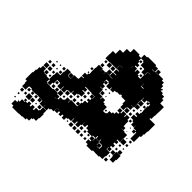

<svg xmlns="http://www.w3.org/2000/svg" viewBox="-185 -929 1166 1166"><g transform="rotate(-45 398.5 -346.0)"><path d="M783 -316V-292H789V-220H782V-197H756V-172H757V-192H779V-170H759V-130H747V-112H729V-100H708V-96H713V-86H703V-91H698V-71H688V-51H670V-39H643V-36H642V-7H594V-8H565V-10H537V-18H529V30H467V27H440V23H414V14H363V-16H414V-22H399V-40H417V-25H421V-48H441V-49H426V-73H446V-83H455V-104H481V-83H489V-100H507V-82H519V-79H538V-81H578V-76H593V-84H581V-98H595V-86H600V-99H596V-110H577V-132H596V-134H571V-136H545V-134H511V-157H510V-139H486V-162H480V-139H456V-163H479V-168H455V-194H479V-200H504V-235H511V-248H505V-274H501V-289H486V-313H501V-317H484V-345H508V-351H514V-372H491V-370H507V-352H489V-368H479V-350H457V-368H455V-344H426V-343H423V-316H403V-313H420V-289H403V-276H397V-252H364V-232H369V-224H391V-204H401V-190H417V-174H427V-192H449V-170H431V-164H451V-138H431V-133H450V-109H430V-99H401V-98H387V-82H369V-98H368V-71H364V-45H332V-46H303V-68H297V-52H279V-67H267V-52H249V-67H238V-51H218V-71H234V-73H215V-44H181V-48H155V-73H150V-109H151V-127H144V-175H156V-193H180V-175H187V-192H207V-232H218V-251H236V-260H217V-282H236V-283H210V-289H186V-313H208V-319H186V-343H208V-346H183V-370H177V-381H158V-401H174V-412H159V-430H174V-440H157V-462H175V-463H150V-485H142V-497H124V-525H142V-526H123V-556H147V-561H128V-581H148V-562H149V-590H150V-611H148V-651H154V-673H150V-676H123V-706H150V-709H167V-722H229V-718H255V-713H280V-704H301V-678H280V-671H298V-651H278V-669H275V-644H271V-620H307V-617H334V-589H366V-586H393V-556H366V-553H364V-530H366V-553H390V-529H367V-528H395V-500H397V-494H421V-476H425V-494H451V-476H463V-469H479V-470H517V-468H545V-434H525V-433H540V-409H525V-408H545V-375H572V-349H576V-373H600V-354H604V-375H629V-376H603V-434H601V-468H635V-467H664V-443H700V-416H733V-388H735V-386H763V-336H755V-316ZM305 -704H331V-678H305ZM99 -700H117V-682H99ZM340 -699H356V-683H340ZM73 -696H83V-686H73ZM44 -695H52V-687H44ZM90 -529H96V-525H122V-497H96V-493H60V-497H34V-519H26V-528H5V-548H-5V-575H-8V-603H-10V-659H2V-677H34V-659H46V-650H67V-626H71V-638H85V-624H73V-611H88V-591H73V-581H88V-561H70V-553H90ZM307 -672H329V-650H307ZM339 -670H357V-652H339ZM130 -669H146V-653H130ZM115 -668V-654H101V-668ZM374 -665H382V-657H374ZM46 -663H50V-659H46ZM93 -646H123V-616H93ZM146 -623H130V-639H146ZM325 -638V-624H311V-638ZM294 -637V-625H282V-637ZM344 -627V-635H352V-627ZM374 -635H382V-627H374ZM269 -582V-590H247V-612H269V-618H247V-612H244V-585H242V-560H247V-524H271V-498H245V-522H239V-500H221V-493H240V-470H247V-463H270V-439H250V-437H274V-405H273V-382H279V-381H308V-374H331V-354H341V-368H355V-354H368V-371H388V-351H371V-349H390V-379H392V-407H393V-431H388V-411H368V-429H363V-406H333V-429H326V-439H306V-463H324V-466H303V-493H300V-498H275V-524H300V-527H274V-555H300V-559H301V-582ZM97 -612H119V-590H97ZM146 -593H130V-609H146ZM356 -593H340V-609H356ZM370 -609H386V-593H370ZM249 -580H267V-562H249ZM280 -579H296V-563H280ZM104 -567V-575H112V-567ZM118 -531H98V-551H118ZM249 -550H267V-532H249ZM216 -519V-504H217V-519ZM277 -492H299V-470H277ZM491 -488H505V-474H491ZM264 -475H252V-487H264ZM464 -485H472V-477H464ZM549 -460H567V-442H549ZM280 -443V-459H296V-443ZM179 -445H180V-458H179ZM581 -458H595V-444H581ZM576 -433H600V-409H576ZM297 -412H279V-430H297ZM311 -428H325V-414H311ZM546 -403H570V-379H546ZM599 -402V-380H577V-402ZM279 -400H297V-382H279ZM340 -399H356V-383H340ZM371 -398H385V-384H371ZM324 -385H312V-397H324ZM544 -374H542V-351H544ZM633 -372H632V-354H633ZM164 -357V-365H172V-357ZM179 -320H157V-342H179ZM428 -341H448V-321H428ZM464 -335H472V-327H464ZM671 -315H684V-316H671ZM747 -287V-292H753V-314H732V-308H745V-294H731V-307H717V-292H699V-307H692V-287H671V-282H689V-260H669V-250H662V-230H695V-254H721V-258H722V-287ZM178 -311V-291H158V-311ZM472 -297H464V-305H472ZM441 -304V-298H435V-304ZM179 -260H157V-282H179ZM189 -280H207V-262H189ZM714 -265H702V-277H714ZM160 -249H176V-233H160ZM191 -248H205V-234H191ZM685 -234H671V-248H685ZM383 -246V-236H373V-246ZM721 -228H697V-226H721ZM723 -205H724V-224H723ZM752 -199H754V-220H752ZM175 -218V-204H161V-218ZM204 -217V-205H192V-217ZM636 -193H659V-194H632V-174H636ZM215 -190H209V-170H192V-168H215V-136H233V-139H216V-163H233V-168H215ZM187 -127H185V-109H186V-105H210V-109H213V-134H192V-132H209V-110H187ZM571 -108H545V-134H571ZM516 -133H540V-109H516ZM460 -113V-129H476V-113ZM492 -115V-127H504V-115ZM431 -84V-98H445V-84ZM551 -84V-98H565V-84ZM532 -95V-87H524V-95ZM405 -58V-64H411V-58ZM376 -59V-63H380V-59ZM332 -17H304V-45H332ZM217 -20V-42H239V-20ZM177 -22H159V-40H177ZM252 -25V-37H264V-25ZM294 -25H282V-37H294ZM194 -27V-35H202V-27ZM345 -28V-34H351V-28ZM184 -15H210V-19H246V17H210V13H184ZM269 10H247V-12H269ZM325 6H311V-8H325ZM355 6H341V-8H355ZM292 3H284V-5H292Z"/></g></svg>

Font: Rubik-Storm
Style: Regular
Weight: 400
Designer: NaN (generative design), Hubert & Fischer (Rubik source font outlines)
Foundry: NaN, Hubert & Fischer
Version: Version 1.000